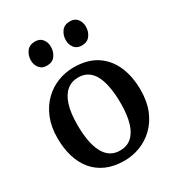

<svg xmlns="http://www.w3.org/2000/svg" viewBox="-190 -918 968 1049"><g transform="rotate(-30 294.0 -393.5)"><path d="M31.5 -278.5Q31.5 -349.5 53.8 -404Q76 -458.5 114 -495.5Q152 -532.5 200 -551.2Q248 -570 300 -570Q386.5 -570 443.5 -532.8Q500.5 -495.5 528.8 -430.2Q557 -365 557 -280.5Q557 -208.5 534.8 -154Q512.5 -99.5 474.5 -62.8Q436.5 -26 388.2 -7.5Q340 11 288 11Q223.5 11 175.2 -10.2Q127 -31.5 95 -70.2Q63 -109 47.2 -162Q31.5 -215 31.5 -278.5ZM295.5 -49Q337.5 -49 366.8 -73.5Q396 -98 411.2 -147.5Q426.5 -197 426.5 -272Q426.5 -324.5 419.2 -368.2Q412 -412 396.8 -443.8Q381.5 -475.5 356.2 -492.8Q331 -510 295 -510Q253 -510 223.2 -485.5Q193.5 -461 177.8 -411.8Q162 -362.5 162 -287Q162 -234 169.5 -190.2Q177 -146.5 193 -114.8Q209 -83 234.2 -66Q259.5 -49 295.5 -49ZM180 -650.5Q150 -650.5 134 -671Q118 -691.5 118 -719Q118 -750.5 135.8 -774.2Q153.5 -798 188 -798H189Q219 -798 234.8 -777.8Q250.5 -757.5 250.5 -730Q250.5 -698.5 233.2 -674.5Q216 -650.5 181 -650.5ZM400 -650.5Q370 -650.5 354.2 -671Q338.5 -691.5 338.5 -719Q338.5 -750.5 356 -774.2Q373.5 -798 408 -798H409Q439.5 -798 455.2 -777.8Q471 -757.5 471 -730Q471 -698.5 453.5 -674.5Q436 -650.5 401 -650.5Z"/></g></svg>

Font: Merriweather SemiBold
Style: Regular
Weight: 600
Version: Version 2.100